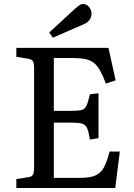

<svg xmlns="http://www.w3.org/2000/svg" viewBox="-20 -943 674 963"><path d="M62 0V-45L120 -54Q139 -56 145 -66.5Q151 -77 151 -105V-602Q151 -628 144.5 -637Q138 -646 118 -649L62 -658V-703H524L560 -540L511 -524Q496 -564 482 -589Q468 -614 451 -627.5Q434 -641 408.5 -646.5Q383 -652 347 -652H250V-387H337Q373 -387 389.5 -391.5Q406 -396 414 -413.5Q422 -431 431 -470L474 -475V-250L431 -243Q425 -282 417 -300Q409 -318 391 -323Q373 -328 337 -328H250V-51H379Q415 -51 439 -56.5Q463 -62 479.5 -76Q496 -90 507.5 -116Q519 -142 530 -183H581L558 0ZM245 -754 227 -780 357 -900Q370 -911 378.5 -917Q387 -923 396 -923Q415 -923 427 -907.5Q439 -892 439 -875Q439 -855 428 -841.5Q417 -828 397 -820Z"/></svg>

Font: Literata 18pt
Style: Regular
Weight: 400
Designer: Latin by Veronika Burian and Jose Scaglione. Greek by Irene Vlachou. Cyrillic by Vera Evstafieva.
Foundry: TypeTogether
Version: Version 3.103;gftools[0.9.29]